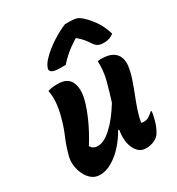

<svg xmlns="http://www.w3.org/2000/svg" viewBox="-193 -935 986 1067"><g transform="rotate(-30 300.0 -401.5)"><path d="M120 -537Q131 -542 148.5 -544Q166 -546 184 -546Q246 -546 266 -503.5Q286 -461 269 -394Q257 -347 230.5 -287.5Q204 -228 162 -160Q174 -135 207 -135Q246 -135 295.5 -180.5Q345 -226 393 -305Q413 -368 428 -425Q443 -482 440 -543Q449 -546 459 -546Q509 -546 534.5 -530.5Q560 -515 568.5 -490.5Q577 -466 574 -440Q569 -400 554.5 -357.5Q540 -315 523.5 -273.5Q507 -232 494 -192Q483 -159 478 -127Q486 -124 495 -124Q511 -124 526 -132.5Q541 -141 555 -155H561Q560 -145 558.5 -135Q557 -125 553 -111Q546 -82 538.5 -65Q531 -48 523 -34Q510 -12 485 -1Q460 10 431 10Q401 10 380.5 -12Q360 -34 352.5 -71Q345 -108 353 -155H346Q322 -111 288 -73.5Q254 -36 215 -13Q176 10 137 10Q107 10 85.5 -7Q64 -24 51 -51Q38 -78 34 -108.5Q30 -139 37 -165Q51 -221 74 -274.5Q97 -328 111 -386Q122 -429 124.5 -466Q127 -503 120 -537ZM385 -813H417Q443 -813 460 -807.5Q477 -802 499 -780Q528 -752 550.5 -717Q573 -682 586 -636Q572 -625 556 -620Q540 -615 523 -615Q498 -615 484.5 -622.5Q471 -630 459 -649Q449 -665 435.5 -681Q422 -697 401 -715H396Q352 -687 323 -662Q294 -637 276 -615H243Q175 -615 179 -644Q181 -655 189 -669Q197 -683 216 -702Q251 -737 298 -767Q345 -797 385 -813Z"/></g></svg>

Font: Recursive Sn Csl St
Style: Bold Italic
Weight: 700
Italic angle: -15°
Version: Version 1.079;hotconv 1.0.112;makeotfexe 2.5.65598; ttfautoh